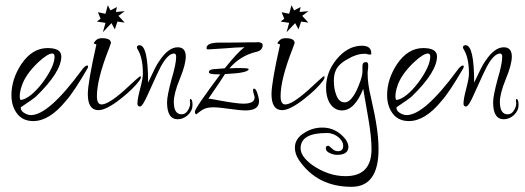

<svg xmlns="http://www.w3.org/2000/svg" viewBox="-20 -413 2019 739"><path d="M108 53Q66 53 44 22Q24 -6 24 -47Q24 -108 62 -166Q104 -228 163 -228Q216 -228 216 -196Q216 -136 119 -42Q111 -34 60 0V2Q60 13 72 21Q86 30 99 30Q167 30 293 -141Q307 -161 316 -161Q319 -161 319 -158Q319 -156 318.5 -154Q318 -152 317 -150Q292 -107 271 -75Q250 -43 233 -24Q170 53 108 53ZM60 -28Q97 -34 144 -95Q190 -158 190 -195Q190 -207 181 -207Q164 -207 129 -175Q77 -126 63 -80Q56 -59 56 -42Q56 -31 60 -28Z M376 -289 386 -325 353 -330 367 -341 357 -366 386 -360 395 -393 405 -373 430 -386 426 -367 460 -370 436 -352 460 -326 432 -330 422 -300 409 -324ZM359 11Q318 11 318 -51Q318 -95 351 -242Q341 -245 341 -246Q341 -251 353 -261Q360 -266 373 -266Q407 -266 407 -247Q407 -246 399 -225Q353 -108 353 -43Q353 -11 371 -11Q397 -11 458 -65Q517 -120 520 -120Q522 -120 522 -115Q522 -110 516 -102Q504 -86 486.5 -69Q469 -52 445 -33Q389 11 359 11Z M664 46Q623 46 623 -19Q623 -33 627.5 -55Q632 -77 640 -107Q658 -167 658 -194Q658 -207 650 -207Q626 -207 598 -155Q594 -148 582.5 -123Q571 -98 552 -56Q529 -3 519 -3Q509 -3 509 -14Q509 -23 511.5 -37Q514 -51 519 -70Q530 -111 530 -129Q530 -189 511 -221Q507 -227 507 -230Q507 -239 517 -239Q550 -239 550 -95Q565 -127 575.5 -148Q586 -169 593 -178Q628 -231 664 -231Q695 -231 695 -195Q695 -181 689.5 -159.5Q684 -138 672 -109Q660 -80 654.5 -58Q649 -36 649 -21Q649 27 679 27Q694 27 703 12Q712 -2 712 -16Q712 -18 711.5 -19Q711 -20 711 -21V-26Q711 -32 712 -32Q721 -32 721 -9Q721 13 703 30Q685 46 664 46Z M738 27Q730 27 730 17Q730 4 828 -127H816Q784 -127 784 -135Q784 -146 805 -147L845 -150Q897 -215 921 -231H915Q904 -231 887 -230Q870 -229 847 -227Q825 -226 808 -224.5Q791 -223 780 -223Q775 -223 775 -228Q775 -249 824 -249H853Q882 -249 902.5 -249.5Q923 -250 936 -250Q952 -250 961.5 -250Q971 -250 973 -251Q972 -251 967 -251Q978 -251 973 -251Q991 -249 991 -240Q991 -220 969 -214Q906 -200 863 -150Q877 -151 887.5 -151Q898 -151 905 -151Q937 -151 937 -147Q937 -132 846 -128Q836 -112 820 -88.5Q804 -65 782 -33H784Q789 -33 799.5 -31Q810 -29 826 -26Q892 -14 917 -14Q960 -14 960 -38Q960 -42 957 -51Q954 -60 954 -65Q954 -72 958 -72Q965 -72 971 -53Q977 -34 977 -23Q977 12 925 12Q904 12 863 6Q821 0 800 0Q771 0 754 13Q734 27 738 27Z M1083 -289 1093 -325 1060 -330 1074 -341 1064 -366 1093 -360 1102 -393 1112 -373 1137 -386 1133 -367 1167 -370 1143 -352 1167 -326 1139 -330 1129 -300 1116 -324ZM1066 11Q1025 11 1025 -51Q1025 -95 1058 -242Q1048 -245 1048 -246Q1048 -251 1060 -261Q1067 -266 1080 -266Q1114 -266 1114 -247Q1114 -246 1106 -225Q1060 -108 1060 -43Q1060 -11 1078 -11Q1104 -11 1165 -65Q1224 -120 1227 -120Q1229 -120 1229 -115Q1229 -110 1223 -102Q1211 -86 1193.5 -69Q1176 -52 1152 -33Q1096 11 1066 11Z M1333 306Q1200 306 1130 202Q1115 179 1115 155Q1115 120 1152 98Q1183 78 1221 78Q1274 78 1310 123Q1321 139 1321 152Q1321 183 1277 183Q1265 183 1251 177Q1234 170 1234 158Q1234 148 1243 148Q1247 148 1257 158Q1268 169 1280 169Q1301 169 1301 148Q1301 133 1286 118Q1270 104 1254 101Q1252 99 1236 99Q1137 99 1137 158Q1137 188 1179 220Q1242 265 1310 265Q1410 265 1410 161Q1410 115 1398 45L1378 -71Q1345 12 1296 12Q1266 12 1248 -18Q1235 -41 1235 -76Q1235 -134 1274 -183Q1318 -237 1373 -237Q1409 -237 1409 -208Q1409 -203 1407 -203Q1405 -203 1402 -203Q1399 -203 1395 -204Q1391 -206 1388.5 -206Q1386 -206 1384 -206Q1352 -206 1319 -186Q1282 -166 1272 -141Q1265 -126 1265 -101Q1265 -87 1267 -74.5Q1269 -62 1273 -51Q1283 -19 1307 -19Q1330 -19 1353 -66Q1362 -86 1368 -103.5Q1374 -121 1375 -134V-158Q1375 -174 1388 -174Q1397 -174 1397 -164V-158Q1397 -156 1397 -152.5Q1397 -149 1396 -144Q1395 -139 1395 -135Q1395 -131 1395 -129Q1395 -111 1398 -88Q1401 -65 1408 -37Q1417 3 1421.5 26Q1426 49 1427 56Q1432 85 1434.5 111.5Q1437 138 1437 161Q1437 306 1333 306Z M1554 53Q1512 53 1490 22Q1470 -6 1470 -47Q1470 -108 1508 -166Q1550 -228 1609 -228Q1662 -228 1662 -196Q1662 -136 1565 -42Q1557 -34 1506 0V2Q1506 13 1518 21Q1532 30 1545 30Q1613 30 1739 -141Q1753 -161 1762 -161Q1765 -161 1765 -158Q1765 -156 1764.5 -154Q1764 -152 1763 -150Q1738 -107 1717 -75Q1696 -43 1679 -24Q1616 53 1554 53ZM1506 -28Q1543 -34 1590 -95Q1636 -158 1636 -195Q1636 -207 1627 -207Q1610 -207 1575 -175Q1523 -126 1509 -80Q1502 -59 1502 -42Q1502 -31 1506 -28Z M1919 46Q1878 46 1878 -19Q1878 -33 1882.5 -55Q1887 -77 1895 -107Q1913 -167 1913 -194Q1913 -207 1905 -207Q1881 -207 1853 -155Q1849 -148 1837.5 -123Q1826 -98 1807 -56Q1784 -3 1774 -3Q1764 -3 1764 -14Q1764 -23 1766.5 -37Q1769 -51 1774 -70Q1785 -111 1785 -129Q1785 -189 1766 -221Q1762 -227 1762 -230Q1762 -239 1772 -239Q1805 -239 1805 -95Q1820 -127 1830.5 -148Q1841 -169 1848 -178Q1883 -231 1919 -231Q1950 -231 1950 -195Q1950 -181 1944.5 -159.5Q1939 -138 1927 -109Q1915 -80 1909.5 -58Q1904 -36 1904 -21Q1904 27 1934 27Q1949 27 1958 12Q1967 -2 1967 -16Q1967 -18 1966.5 -19Q1966 -20 1966 -21V-26Q1966 -32 1967 -32Q1976 -32 1976 -9Q1976 13 1958 30Q1940 46 1919 46Z"/></svg>

Font: Ole
Style: Regular
Weight: 400
Designer: Robert E. Leuschke
Foundry: Robert E. Leuschke
Version: Version 1.010; ttfautohint (v1.8.3)